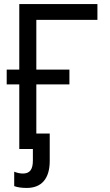

<svg xmlns="http://www.w3.org/2000/svg" viewBox="-20 -734 540 946"><path d="M75 0H142V57C142 101 127 121 93 121C79 121 65 118 50 112V183C66 189 87 192 112 192C184 192 225 147 225 59V-76H159V-318H322V-391H159V-636H460V-714H75V-391H13V-318H75Z"/></svg>

Font: Noto Sans Mono ExtraCondensed
Style: Regular
Weight: 400
Width: 2
Designer: Monotype Design Team
Foundry: Monotype Imaging Inc.
Version: Version 2.014